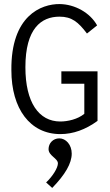

<svg xmlns="http://www.w3.org/2000/svg" viewBox="-20 -650 540 945"><path d="M277 10C340 10 401 -12 460 -55V-299H282V-238H395V-90C363 -63 313 -52 277 -52C171 -52 105 -146 105 -319C105 -510 183 -568 273 -568C333 -568 365 -542 408 -485L458 -525C423 -588 348 -629 274 -630C183 -631 33 -573 36 -304C36 -115 128 10 277 10ZM237 275C301 209 333 154 333 106C333 62 304 31 272 31C241 31 219 55 219 84C219 117 265 129 265 154C265 176 240 217 207 248Z"/></svg>

Font: Inconsolata Thin
Style: Regular
Weight: 100
Monospace: yes
Designer: Raph Levien, Cyreal, Brenton Simpson
Foundry: Raph Levien, Cyreal, Google
Version: Version 3.100